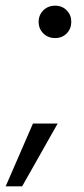

<svg xmlns="http://www.w3.org/2000/svg" viewBox="-60 -536 295 676"><path d="M134 -402Q109 -402 92.5 -418.5Q76 -435 76 -459Q76 -483 92.5 -499.5Q109 -516 134 -516Q159 -516 175 -499.5Q191 -483 191 -459Q191 -435 175 -418.5Q159 -402 134 -402ZM-40 120 56 -101H143L18 120Z"/></svg>

Font: DM Sans Italic
Style: Regular
Weight: 400
Italic angle: -10°
Designer: Colophon Foundry, Jonny Pinhorn
Foundry: Colophon Foundry
Version: Version 4.004; ttfautohint (v1.8.4.7-5d5b)